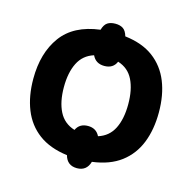

<svg xmlns="http://www.w3.org/2000/svg" viewBox="-118 -892 1073 1072"><g transform="rotate(15 418.0 -356.5)"><path d="M419 61Q362 61 347 5Q246 -8 181.5 -56Q117 -104 86 -181.5Q55 -259 55 -359Q55 -508 125.5 -604.5Q196 -701 347 -720Q356 -751 373.5 -762.5Q391 -774 419 -774Q446 -774 463.5 -762.5Q481 -751 490 -720Q591 -708 655 -660Q719 -612 750 -535Q781 -458 781 -358Q781 -259 750.5 -182Q720 -105 656 -56.5Q592 -8 491 5Q475 61 419 61ZM351 -142Q370 -183 419 -183Q467 -183 487 -142Q548 -161 576 -217Q604 -273 604 -358Q604 -442 576.5 -498Q549 -554 488 -573Q470 -530 419 -530Q369 -530 349 -573Q288 -554 260 -498Q232 -442 232 -358Q232 -273 260.5 -217Q289 -161 351 -142Z"/></g></svg>

Font: Noto Sans ExtraBold
Style: Regular
Weight: 800
Designer: Monotype Design Team
Foundry: Monotype Imaging Inc.
Version: Version 2.007